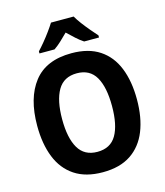

<svg xmlns="http://www.w3.org/2000/svg" viewBox="-134 -1034 987 1146"><g transform="rotate(-15 359.0 -461.5)"><path d="M667 -358Q667 -246 634 -163.5Q601 -81 533 -35.5Q465 10 359 10Q254 10 185.5 -35.5Q117 -81 84 -164Q51 -247 51 -359Q51 -530 127 -627.5Q203 -725 360 -725Q465 -725 533 -680Q601 -635 634 -552.5Q667 -470 667 -358ZM205 -358Q205 -242 242 -179Q279 -116 359 -116Q440 -116 476.5 -178.5Q513 -241 513 -358Q513 -475 476.5 -538Q440 -601 360 -601Q279 -601 242 -537.5Q205 -474 205 -358ZM430 -933Q443 -910 463 -883.5Q483 -857 504.5 -831.5Q526 -806 544 -786V-773H452Q429 -788 406.5 -808.5Q384 -829 359 -853Q334 -828 312.5 -808Q291 -788 269 -773H176V-786Q194 -805 215.5 -831Q237 -857 257 -884.5Q277 -912 290 -933Z"/></g></svg>

Font: Noto Sans Lao SemiCondensed
Style: Bold
Weight: 700
Width: 4
Designer: Monotype Design Team
Foundry: Monotype Imaging Inc.
Version: Version 2.003; ttfautohint (v1.8.4.7-5d5b)